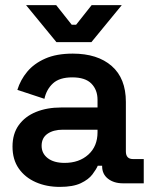

<svg xmlns="http://www.w3.org/2000/svg" viewBox="-20 -718 593 752"><path d="M29 -144Q29 -194 53.5 -228Q78 -262 121 -279.5Q164 -297 219 -297H362V-327Q362 -366 338 -390.5Q314 -415 263 -415Q213 -415 187.5 -391.5Q162 -368 154 -331L48 -366Q60 -405 86.5 -437Q113 -469 157 -488.5Q201 -508 265 -508Q362 -508 417.5 -459.5Q473 -411 473 -319V-125Q473 -95 501 -95H543V0H462Q426 0 403 -18Q380 -36 380 -67V-69H363Q357 -55 342 -35Q327 -15 296.5 -0.5Q266 14 214 14Q162 14 120 -4.5Q78 -23 53.5 -58Q29 -93 29 -144ZM362 -200V-210H226Q189 -210 166 -194Q143 -178 143 -147Q143 -117 167 -98.5Q191 -80 233 -80Q290 -80 326 -112.5Q362 -145 362 -200ZM201 -553 82 -698H200L261 -621H278L339 -698H457L338 -553Z"/></svg>

Font: Space Grotesk Frontify SemiBold
Style: Regular
Weight: 600
Designer: Florian Karsten
Version: Version 2.000